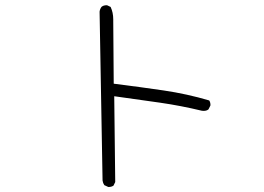

<svg xmlns="http://www.w3.org/2000/svg" viewBox="-20 -707 1040 755"><path d="M407.2 28.3Q418.5 28.3 426.3 22.9L433.1 8.8L429.2 -328.6L609.4 -303.2Q690.9 -291.5 773.9 -271.5Q777.8 -271 781.2 -271Q792.5 -271 799.8 -276.9L807.1 -291.5Q807.6 -293 807.6 -293.9Q807.6 -304.7 802.7 -312Q714.8 -337.9 623.5 -351.3Q532.2 -364.7 427.2 -377.9L425.3 -623.5Q425.3 -627.4 425.3 -630.9Q425.3 -657.7 415 -679.7L401.9 -686Q400.4 -686.5 397 -686.5Q393.6 -686.5 388.7 -685.1Q383.8 -683.6 379.4 -680.2Q373 -671.9 371.6 -661.1L383.3 2.9Q384.8 13.2 390.1 21L404.8 27.8Q406.2 28.3 407.2 28.3Z"/></svg>

Font: NaikaiFont
Style: ExtraLight
Weight: 200
Version: Version 1.89